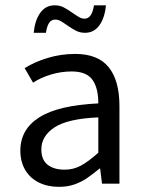

<svg xmlns="http://www.w3.org/2000/svg" viewBox="-20 -705 552 737"><path d="M255.4 -430.7Q214.4 -430.7 175.5 -418.9Q136.7 -407.2 106.9 -387.7L74.7 -443.4Q111.3 -466.8 162.4 -482.4Q213.4 -498 268.6 -498Q356 -498 397.2 -447Q438.5 -396 438.5 -297.9V0H371.6L364.3 -58.1H362.3Q332 -33.2 311.5 -19.5Q291 -5.9 264.9 3.2Q238.8 12.2 206.1 12.2Q162.6 12.2 129.2 -4.4Q95.7 -21 76.9 -52.5Q58.1 -84 58.1 -127Q58.1 -208.5 130.9 -254.6Q203.6 -300.8 357.4 -308.1Q357.4 -367.7 334.5 -399.2Q311.5 -430.7 255.4 -430.7ZM357.4 -118.7V-254.4Q240.7 -249.5 189.7 -216.3Q138.7 -183.1 138.7 -131.3Q138.7 -91.8 162.6 -72.8Q186.5 -53.7 228.5 -53.7Q261.7 -53.7 290.3 -69.1Q318.8 -84.5 357.4 -118.7ZM260.3 -654.3Q276.4 -643.1 285.6 -638.2Q294.9 -633.3 304.2 -633.3Q318.8 -633.3 327.6 -645.8Q336.4 -658.2 340.8 -684.6H386.7Q382.3 -637.2 361.8 -608.2Q341.3 -579.1 306.2 -579.1Q288.1 -579.1 272.9 -586.4Q257.8 -593.8 237.8 -607.9Q222.2 -619.1 212.2 -624.5Q202.1 -629.9 191.9 -629.9Q177.2 -629.9 168.7 -617.4Q160.2 -605 156.2 -579.1H109.4Q113.8 -626.5 134.3 -655.5Q154.8 -684.6 189.9 -684.6Q209 -684.6 224.4 -676.8Q239.7 -668.9 260.3 -654.3Z"/></svg>

Font: Varta
Style: Regular
Weight: 400
Designer: Joana Correia, Viktoriya Grabowska, Eben Sorkin
Foundry: Sorkin Type
Version: Version 1.003; ttfautohint (v1.3) -l 8 -r 24 -G 200 -x 12 -H